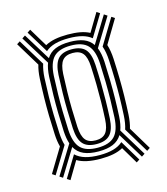

<svg xmlns="http://www.w3.org/2000/svg" viewBox="-111 -858 804 922"><g transform="rotate(-15 290.5 -397.0)"><path d="M93.6 -43.3 78 -53.5 165.3 -195.3Q156.5 -220.8 154.5 -257.7Q152.2 -306.4 151.4 -349.9Q150.6 -393.5 151.4 -437Q152.2 -480.5 154.5 -528.8Q156.7 -569 167 -595.7L78 -740.1L93.6 -750.4L176.6 -615.7Q192.4 -641.7 220.9 -653.5Q249.4 -665.3 292.6 -665.3Q334.2 -665.3 362 -654.4Q389.7 -643.5 405.7 -619.5L485.8 -750.4L501.4 -740.1L416 -600.4Q427.7 -572.3 429.9 -529.1Q432.2 -478.9 433 -434.7Q433.8 -390.6 433.1 -347.7Q432.4 -304.7 429.9 -258Q427.7 -217.7 417.6 -191.2L501.4 -53.5L485.8 -43.3L408 -170.9Q392.1 -144.9 363.9 -133Q335.7 -121.1 292.6 -121.1Q247.8 -121.1 218.8 -133.9Q189.8 -146.6 174.2 -174.6ZM292.6 -139.5Q350.3 -139.5 376.9 -167.3Q403.5 -195.1 407 -259.2Q409.3 -305.4 410.1 -348Q410.9 -390.6 410.1 -434.3Q409.3 -478.1 407 -527.8Q403.6 -591.6 377.1 -619.3Q350.7 -646.9 292.6 -646.9Q234.5 -646.9 207.7 -619.2Q180.9 -591.5 177.4 -527.6Q175.1 -479.8 174.3 -436.6Q173.5 -393.5 174.3 -350.3Q175.1 -307.2 177.4 -259.1Q180.8 -195 207.5 -167.3Q234.2 -139.5 292.6 -139.5ZM292.6 -157.8Q246 -157.8 224.6 -181.6Q203.2 -205.4 200.3 -260.4Q198 -308 197.2 -350.7Q196.4 -393.5 197.2 -436.2Q198 -478.9 200.3 -526.1Q203.3 -581.1 224.7 -604.8Q246.1 -628.6 292.6 -628.6Q339 -628.6 360.2 -605Q381.5 -581.3 384.2 -526.5Q386.6 -477.2 387.3 -433.9Q388 -390.6 387.3 -348.5Q386.6 -306.5 384.2 -260.7Q381.1 -205.6 359.8 -181.7Q338.6 -157.8 292.6 -157.8ZM292.6 -176.1Q326.9 -176.1 342.8 -196.1Q358.8 -216 361.3 -262Q363.7 -307.3 364.4 -349Q365.1 -390.8 364.4 -433.7Q363.7 -476.6 361.3 -525.4Q359 -570.9 343 -590.6Q327.1 -610.3 292.6 -610.3Q258 -610.3 241.8 -590.5Q225.7 -570.6 223.2 -524.8Q220.9 -478 220.1 -435.7Q219.3 -393.3 220.1 -351Q220.9 -308.8 223.2 -261.4Q225.7 -215.7 241.7 -195.9Q257.8 -176.1 292.6 -176.1ZM62.1 -63.7 46.5 -74.1 118.1 -192.7Q110.6 -219.3 108.9 -255.2Q106.4 -304.7 105.5 -349.1Q104.6 -393.5 105.5 -437.9Q106.4 -482.3 108.9 -531.6Q111.1 -571.6 119.7 -599L46.5 -719.7L62.1 -729.9L143.1 -597.2Q133.7 -569 131.6 -530.3Q129.2 -481.5 128.4 -437.5Q127.5 -393.5 128.4 -349.5Q129.3 -305.4 131.8 -256.5Q133.5 -220.2 141.6 -193.9ZM517.3 -63.7 441.4 -189.6Q450.7 -217.4 452.8 -256.5Q455.3 -303.8 456.1 -347.2Q456.9 -390.6 456.1 -435.1Q455.3 -479.7 452.8 -530.3Q450.7 -572.6 440 -602.5L517.3 -729.9L533 -719.7L463.8 -603.9Q473.5 -573.7 475.7 -531.6Q478.2 -480.5 479 -435.5Q479.8 -390.4 479 -346.7Q478.2 -302.9 475.7 -255.2Q473.5 -216.4 464.8 -187.7L533 -74.1ZM125 -22.9 109.4 -33.1 173.3 -138.5Q192.8 -120.1 222.2 -111.5Q251.7 -102.8 292.6 -102.8Q331.9 -102.8 360.4 -110.8Q389 -118.8 408.1 -136.1L470 -33.1L454.4 -22.9L404.2 -107.2Q383.4 -95.5 355.7 -90Q328.1 -84.5 292.6 -84.5Q255.4 -84.5 226.6 -90.5Q197.8 -96.4 176.5 -109.1ZM176.5 -650.6 109.4 -760.6 125 -770.9 180.2 -679.3Q201.2 -691 229.1 -696.5Q257 -701.9 292.6 -701.9Q326.6 -701.9 353.5 -697Q380.4 -692 400.7 -681.2L454.4 -770.9L470 -760.6L405 -653.3Q385.9 -669.1 358.1 -676.4Q330.3 -683.6 292.6 -683.6Q253.3 -683.6 224.6 -675.7Q195.8 -667.8 176.5 -650.6Z"/></g></svg>

Font: Big Shoulders Inline Text Thin
Style: Regular
Weight: 100
Designer: Patric King
Foundry: XO Type Co
Version: Version 2.002